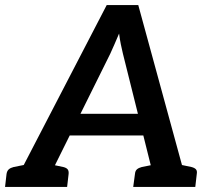

<svg xmlns="http://www.w3.org/2000/svg" viewBox="-40 -741 837 761"><path d="M9 0 383 -721H508L705 0H609Q593 0 583.5 -8Q574 -16 572 -28L447 -529Q443 -546 439 -565Q435 -584 432 -608Q422 -584 413.5 -565Q405 -546 397 -528L149 -28Q144 -17 132.5 -8.5Q121 0 105 0ZM93 0 100 -65H178L170 0ZM207 -204 238 -290H544L555 -204ZM538 0 546 -65H627L620 0ZM-20 0 -14 -52Q-12 -64 -5 -70Q2 -76 14 -79L79 -92L80 0ZM125 0 149 -92 211 -79Q223 -76 228 -70Q233 -64 232 -52L226 0ZM488 0 495 -52Q496 -64 503 -70Q510 -76 522 -79L587 -92L588 0ZM634 0 657 -92 719 -79Q731 -76 736.5 -70Q742 -64 740 -52L734 0Z"/></svg>

Font: Aleo SemiBold
Style: Italic
Weight: 600
Italic angle: -7°
Designer: Alessio Laiso
Foundry: Alessio Laiso
Version: Version 2.001;gftools[0.9.29]